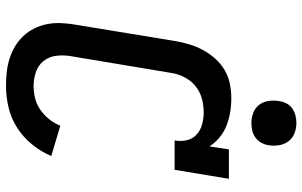

<svg xmlns="http://www.w3.org/2000/svg" viewBox="-204 -796 1008 640"><g transform="rotate(90 300.0 -476.0)"><path d="M267 8Q243 8 220 5.5Q197 3 175 -4Q153 -11 134 -22.5Q115 -34 100 -50Q85 -66 75 -86Q65 -106 60.5 -128.5Q56 -151 57 -175Q58 -199 62 -222L117 -557Q121 -580 128 -603.5Q135 -627 147 -649Q159 -671 176 -690Q193 -709 215 -721.5Q237 -734 261 -738.5Q285 -743 308 -743Q332 -743 355.5 -739Q379 -735 400 -726.5Q421 -718 438.5 -703.5Q456 -689 468 -670L478 -735H576L546 -554H448Q452 -574 447.5 -594Q443 -614 429 -627Q415 -640 395 -645.5Q375 -651 355 -651Q340 -651 324.5 -648.5Q309 -646 294.5 -640Q280 -634 267 -623.5Q254 -613 245 -599.5Q236 -586 230.5 -571.5Q225 -557 223 -542L167 -207Q163 -183 166 -159Q169 -135 183.5 -117Q198 -99 220.5 -91.5Q243 -84 267 -84Q287 -84 307.5 -89Q328 -94 346 -106.5Q364 -119 377.5 -136Q391 -153 399 -173L500 -143Q486 -109 461.5 -79Q437 -49 405.5 -29Q374 -9 338 -0.5Q302 8 267 8ZM390 -810Q372 -810 355.5 -816.5Q339 -823 329 -836.5Q319 -850 316.5 -867.5Q314 -885 317 -903Q319 -916 325 -927.5Q331 -939 342 -946.5Q353 -954 365.5 -957Q378 -960 390 -960Q408 -960 424.5 -953.5Q441 -947 451 -933.5Q461 -920 464 -902.5Q467 -885 464 -867Q462 -854 455.5 -842.5Q449 -831 438.5 -823.5Q428 -816 415.5 -813Q403 -810 390 -810Z"/></g></svg>

Font: Iosevka Curly Slab SmBdEx
Style: Italic
Weight: 600
Width: 7
Italic angle: -9°
Monospace: yes
Designer: Belleve Invis
Foundry: Belleve Invis
Version: Version 11.1.0; ttfautohint (v1.8.3)